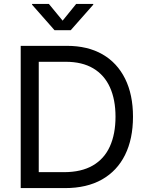

<svg xmlns="http://www.w3.org/2000/svg" viewBox="-20 -962 758 982"><path d="M313 0H137.2V-81.5H307.1Q396 -81.5 454.6 -115.5Q513.2 -149.4 542 -213.1Q570.8 -276.9 570.8 -365.2Q570.8 -452.6 542.2 -515.6Q513.7 -578.6 457 -612.3Q400.4 -646 315.9 -646H133.3V-727.5H322.3Q428.7 -727.5 504.2 -684.1Q579.6 -640.6 619.9 -559.3Q660.2 -478 660.2 -365.2Q660.2 -251.5 619.6 -169.7Q579.1 -87.9 501.5 -43.9Q423.8 0 313 0ZM178.2 -727.5V0H85.9V-727.5ZM230 -941.9 300.3 -856.4 369.6 -941.9H457V-938L341.8 -807.6H258.8L144 -938V-941.9Z"/></svg>

Font: Inter 16pt
Style: Regular
Weight: 400
Version: Version 4.001;git-66647c0bb